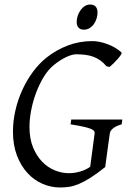

<svg xmlns="http://www.w3.org/2000/svg" viewBox="-20 -811 564 846"><path d="M516.1 -263.2Q489.7 -255.4 477.5 -244.9Q465.3 -234.4 463.9 -223.1Q461.9 -210 459 -188.7Q456.1 -167.5 453.1 -145.5Q450.2 -123.5 447.5 -104Q444.8 -84.5 443.8 -75.2Q406.7 -45.4 378.4 -27.6Q350.1 -9.8 327.1 -0.2Q304.2 9.3 284.4 12.2Q264.6 15.1 245.1 15.1Q204.6 15.1 167 -1.2Q129.4 -17.6 100.6 -49.1Q71.8 -80.6 54.4 -126.5Q37.1 -172.4 37.1 -231Q37.1 -277.3 47.9 -324.5Q58.6 -371.6 78.4 -414.8Q98.1 -458 125.5 -494.9Q152.8 -531.7 186 -558.1Q227.5 -590.8 278.3 -610.4Q329.1 -629.9 387.2 -629.9Q401.9 -629.9 418.9 -626.5Q436 -623 453.1 -616.7Q470.2 -610.4 486.3 -601.1Q502.4 -591.8 515.1 -580.1Q518.1 -577.6 512.7 -569.3Q507.3 -561 498.5 -551Q489.7 -541 479.7 -531.2Q469.7 -521.5 462.9 -516.1L449.2 -519Q436.5 -534.2 422.4 -544.4Q408.2 -554.7 391.8 -560.8Q375.5 -566.9 356.7 -569.3Q337.9 -571.8 315.9 -571.8Q297.4 -571.8 270.8 -559.1Q244.1 -546.4 217.8 -524.9Q192.9 -504.9 173.1 -472.7Q153.3 -440.4 139.2 -402.6Q125 -364.7 117.4 -325.4Q109.9 -286.1 109.9 -252Q109.9 -199.7 125.7 -161.4Q141.6 -123 166.5 -97.7Q191.4 -72.3 222.2 -60.1Q252.9 -47.9 283.2 -47.9Q309.6 -47.9 335 -55.7Q360.4 -63.5 377.4 -76.2L397 -223.1Q397.5 -228 395 -232.9Q392.6 -237.8 381.6 -242.7Q370.6 -247.6 349.1 -252.4Q327.6 -257.3 291 -263.2L293.9 -284.2H519ZM409.7 -756.3Q409.7 -742.7 405.5 -729.2Q401.4 -715.8 393.6 -704.8Q385.7 -693.8 374.5 -687Q363.3 -680.2 349.6 -680.2Q334.5 -680.2 326.2 -689Q317.9 -697.8 317.9 -714.4Q317.9 -727.5 322.3 -741Q326.7 -754.4 334.5 -765.6Q342.3 -776.9 353.3 -783.9Q364.3 -791 377.9 -791Q393.1 -791 401.4 -782Q409.7 -772.9 409.7 -756.3Z"/></svg>

Font: Gentium Plus APac
Style: Italic
Weight: 400
Italic angle: -8°
Designer: J. Victor Gaultney, Annie Olsen, Iska Routamaa, Becca Hirsbrunner
Foundry: SIL International
Version: Version 5.000